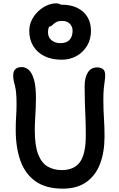

<svg xmlns="http://www.w3.org/2000/svg" viewBox="-20 -1115 713 1148"><path d="M355 13Q255 13 193 -30.5Q131 -74 102.5 -153Q74 -232 74 -339Q74 -380 76.5 -420Q79 -460 79 -488Q79 -531 76.5 -558Q74 -585 69.5 -601.5Q65 -618 62 -632Q59 -646 59 -664Q59 -690 72.5 -702Q86 -714 110 -714Q133 -714 152 -697Q171 -680 183 -639.5Q195 -599 195 -528Q195 -501 193.5 -467.5Q192 -434 190 -400Q188 -366 188 -336Q188 -245 208 -193Q228 -141 264.5 -119.5Q301 -98 348 -98Q424 -98 458.5 -146.5Q493 -195 493 -305Q493 -364 491 -409.5Q489 -455 487.5 -499Q486 -543 486 -599Q486 -651 505 -681.5Q524 -712 561 -712Q583 -712 596 -701.5Q609 -691 609 -666Q609 -648 606 -630Q603 -612 600.5 -585.5Q598 -559 598 -515Q598 -462 601.5 -409Q605 -356 605 -298Q605 -206 578.5 -136Q552 -66 496.5 -26.5Q441 13 355 13ZM349 -758Q289 -758 245.5 -779.5Q202 -801 178.5 -840Q155 -879 155 -930Q155 -962 168 -991Q181 -1020 204.5 -1043.5Q228 -1067 257 -1081Q286 -1095 317 -1095Q338 -1095 350 -1081Q362 -1067 362 -1046Q362 -1032 353.5 -1020.5Q345 -1009 325 -1001Q292 -986 279.5 -967Q267 -948 267 -922Q267 -892 288 -874.5Q309 -857 342 -857Q377 -857 395.5 -876.5Q414 -896 414 -931Q414 -956 397.5 -973Q381 -990 352 -990Q327 -990 314 -981.5Q301 -973 292.5 -964.5Q284 -956 273 -956Q246 -956 235.5 -964.5Q225 -973 225 -996Q225 -1035 257.5 -1061Q290 -1087 348 -1087Q404 -1087 443 -1067.5Q482 -1048 503 -1013Q524 -978 524 -930Q524 -881 501 -842Q478 -803 438.5 -780.5Q399 -758 349 -758Z"/></svg>

Font: Shantell Sans Medium
Style: Regular
Weight: 500
Designer: Stephen Nixon, Anya Danilova, Shantell Martin
Foundry: Arrow Type
Version: Version 1.011;[c5ecc13dd]